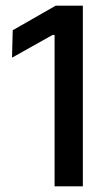

<svg xmlns="http://www.w3.org/2000/svg" viewBox="-20 -659 382 679"><path d="M173 0V-535.5H166L22.5 -455L25 -552L177 -639H273V0Z"/></svg>

Font: Anek Bangla Medium
Style: Regular
Weight: 500
Designer: Sulekha Rajkumar (Bangla), Yesha Goshar (Latin)
Foundry: Ek Type
Version: Version 1.003